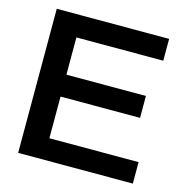

<svg xmlns="http://www.w3.org/2000/svg" viewBox="-102 -789 872 888"><g transform="rotate(15 333.5 -345.0)"><path d="M611.1 -102.7H184V-302.2H564.7V-407.1H184V-585.4H600V-689.9H62V0H611.1Z"/></g></svg>

Font: Saysettha
Style: Regular
Weight: 400
Designer: John M. Durdin
Foundry: Lao Script for Windows
Version: Version 2.201